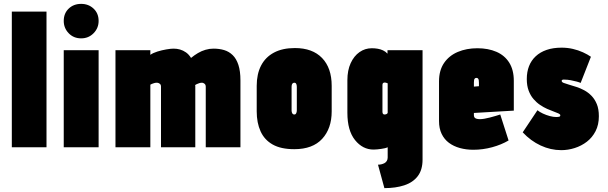

<svg xmlns="http://www.w3.org/2000/svg" viewBox="-20 -760 3136 991"><path d="M41 0H220V-700H41Z M309 0H489V-501H309ZM399 -740Q360 -740 334.5 -715.5Q309 -691 309 -652Q309 -615 334.5 -588.5Q360 -562 399 -562Q437 -562 463 -588.5Q489 -615 489 -652Q489 -691 463 -715.5Q437 -740 399 -740Z M1042 -312V0H1221V-345Q1221 -393 1210.5 -425Q1200 -457 1181 -475.5Q1162 -494 1137 -501.5Q1112 -509 1082 -509Q1061 -509 1040.5 -503Q1020 -497 1001.5 -486Q983 -475 966 -461Q955 -479 940 -489.5Q925 -500 909 -504.5Q893 -509 876 -509Q862 -509 838.5 -505Q815 -501 792.5 -494Q770 -487 756 -477V-501H576V0H756V-323Q759 -325 764 -327Q769 -329 775.5 -331Q782 -333 789 -333Q794 -333 798 -331.5Q802 -330 805 -327.5Q808 -325 809.5 -321.5Q811 -318 811 -313V0H988V-312Q988 -314 988 -317Q988 -320 987 -321Q990 -323 996 -326Q1002 -329 1009 -331Q1016 -333 1022 -333Q1026 -333 1029.5 -331.5Q1033 -330 1036 -327.5Q1039 -325 1040.5 -321Q1042 -317 1042 -312Z M1692 -185V-317Q1692 -409 1642.5 -460.5Q1593 -512 1502 -512Q1438 -512 1394 -488.5Q1350 -465 1327.5 -421.5Q1305 -378 1305 -317V-185Q1305 -126 1325 -82Q1345 -38 1387.5 -14Q1430 10 1499 10Q1594 10 1643 -43.5Q1692 -97 1692 -185ZM1512 -311V-191Q1512 -185 1510.5 -180Q1509 -175 1506.5 -172Q1504 -169 1499 -169Q1494 -169 1491 -172Q1488 -175 1486.5 -180Q1485 -185 1485 -191V-311Q1485 -318 1486.5 -323Q1488 -328 1491.5 -330.5Q1495 -333 1499 -333Q1504 -333 1506.5 -330.5Q1509 -328 1510.5 -323Q1512 -318 1512 -311Z M2161 64V-501H1980V-483Q1970 -494 1957 -500Q1944 -506 1929.5 -508.5Q1915 -511 1899 -511Q1864 -511 1835.5 -491Q1807 -471 1790 -434Q1773 -397 1773 -346V-178Q1773 -86 1812.5 -37Q1852 12 1908 12Q1917 12 1927 11Q1937 10 1947.5 8.5Q1958 7 1966.5 5Q1975 3 1981 0V53Q1981 63 1976.5 70.5Q1972 78 1964.5 82Q1957 86 1948.5 88Q1940 90 1931 90L1964 211Q2022 211 2066.5 196.5Q2111 182 2136 149.5Q2161 117 2161 64ZM1981 -330V-178Q1981 -177 1980 -175.5Q1979 -174 1977 -172.5Q1975 -171 1972 -170Q1969 -169 1965 -169Q1961 -169 1958.5 -171Q1956 -173 1955 -176Q1954 -179 1954 -182V-322Q1954 -326 1955 -328Q1956 -330 1957.5 -331.5Q1959 -333 1961.5 -333.5Q1964 -334 1966 -334Q1968 -334 1970.5 -333.5Q1973 -333 1975.5 -332Q1978 -331 1979.5 -330.5Q1981 -330 1981 -330Z M2426 -166V-177L2632 -189V-343Q2632 -399 2608.5 -436.5Q2585 -474 2542.5 -492.5Q2500 -511 2444 -511Q2388 -511 2343 -492Q2298 -473 2272 -435Q2246 -397 2246 -340V-135Q2246 -97 2259.5 -69Q2273 -41 2297 -23Q2321 -5 2353.5 4Q2386 13 2423 13Q2472 13 2520 0Q2568 -13 2605 -35L2562 -169Q2541 -162 2509 -153.5Q2477 -145 2457 -145Q2448 -145 2442 -146.5Q2436 -148 2432.5 -150.5Q2429 -153 2427.5 -157Q2426 -161 2426 -166ZM2452 -333V-315L2426 -313V-334Q2426 -342 2427 -347Q2428 -352 2431 -355Q2434 -358 2439 -358Q2444 -358 2447 -355Q2450 -352 2451 -346.5Q2452 -341 2452 -333Z M2977 -332 3030 -467Q3013 -479 2989 -490Q2965 -501 2937 -507.5Q2909 -514 2879 -514Q2835 -514 2801.5 -502.5Q2768 -491 2745 -469.5Q2722 -448 2710.5 -418.5Q2699 -389 2699 -352Q2699 -318 2708.5 -292.5Q2718 -267 2733.5 -249Q2749 -231 2767.5 -218.5Q2786 -206 2804 -198Q2822 -190 2837.5 -184.5Q2853 -179 2862.5 -174.5Q2872 -170 2872 -165Q2872 -162 2870.5 -160Q2869 -158 2866 -157.5Q2863 -157 2859.5 -156.5Q2856 -156 2851 -156Q2836 -156 2817.5 -161Q2799 -166 2782 -174Q2765 -182 2754 -191L2678 -77Q2719 -33 2770.5 -9Q2822 15 2877 15Q2912 15 2946.5 4Q2981 -7 3009 -28.5Q3037 -50 3054 -83Q3071 -116 3071 -160Q3071 -197 3060.5 -222.5Q3050 -248 3033 -265.5Q3016 -283 2995.5 -294Q2975 -305 2954.5 -311.5Q2934 -318 2917 -323Q2900 -328 2889.5 -332Q2879 -336 2879 -343Q2879 -345 2880 -346Q2881 -347 2882.5 -348Q2884 -349 2887 -349Q2890 -349 2894 -349Q2909 -349 2925.5 -346Q2942 -343 2956.5 -339Q2971 -335 2977 -332Z"/></svg>

Font: Advent Pro Black
Style: Regular
Weight: 900
Version: Version 3.000